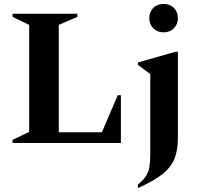

<svg xmlns="http://www.w3.org/2000/svg" viewBox="-20 -730 1019 980"><path d="M44 0V-16L129 -57V-603L44 -644V-660H375V-644L280 -603V-55H500L581 -244H597V0ZM815 -565Q783 -565 762.5 -585.5Q742 -606 742 -637Q742 -669 762.5 -689.5Q783 -710 815 -710Q847 -710 867.5 -689.5Q888 -669 888 -637Q888 -606 867.5 -585.5Q847 -565 815 -565ZM684 230V212Q711 190 724.5 169.5Q738 149 742.5 122.5Q747 96 747 56V-352L684 -399V-411L876 -466H888V-24Q888 36 870.5 80Q853 124 809 159Q765 194 684 230Z"/></svg>

Font: Spectral
Style: Bold
Weight: 700
Designer: Jean-Baptiste Levee
Foundry: Production Type
Version: Version 2.001